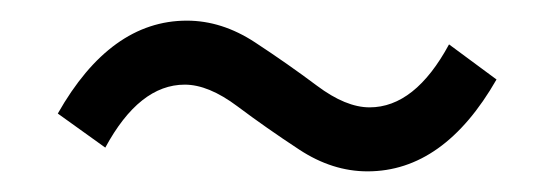

<svg xmlns="http://www.w3.org/2000/svg" viewBox="-20 -423 537 186"><path d="M36 -313Q87 -403 161 -403Q195 -403 227 -382Q259 -361 287 -340Q315 -319 338 -319Q382 -319 415 -380L461 -346Q410 -257 336 -257Q302 -257 270 -278Q238 -299 210 -320Q182 -341 159 -341Q115 -341 82 -280Z"/></svg>

Font: RibengUni
Style: Regular
Weight: 400
Designer: (1) Dr. Andrew Glass (Program Manager at Microsoft Corporation)
(2) Bivuti Chakma (Suz Moriz)
(3) Paul D. Hunt (Adobe Co
Foundry: Bivuti Chakma and Jyoti Chakma
Version: Version 1.2020